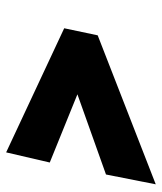

<svg xmlns="http://www.w3.org/2000/svg" viewBox="29 -654 527 625"><g transform="rotate(90 292.5 -341.5)"><path d="M476 -98 72 -287 95 -396 580 -585 548 -423 287 -330 509 -240Z"/></g></svg>

Font: Be Vietnam Pro Black
Style: Italic
Weight: 900
Italic angle: -12°
Designer: Lam Bao, Tony Le, Vietanh Nguyen
Foundry: Yellow Type Foundry
Version: Version 1.002; ttfautohint (v1.8.3)